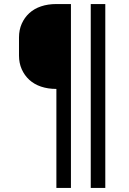

<svg xmlns="http://www.w3.org/2000/svg" viewBox="-20 -750 640 950"><path d="M331 180H259V-310Q217 -310 183 -321.5Q149 -333 125 -355Q101 -377 87.5 -407.5Q74 -438 74 -475V-565Q74 -602 87.5 -632.5Q101 -663 125 -685Q149 -707 183 -718.5Q217 -730 259 -730H331ZM501 180H429V-730H501Z"/></svg>

Font: Maple Mono Normal NL Light
Style: Regular
Weight: 300
Monospace: yes
Designer: subframe7536
Version: Version 7.000